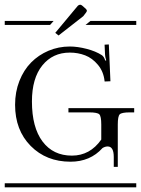

<svg xmlns="http://www.w3.org/2000/svg" viewBox="-29 -797 600 817"><path d="M550.8 0H-8.8V-17.1H550.8ZM401.9 -203.1V-267.1Q401.9 -302.2 393.6 -310.5Q385.3 -318.8 350.1 -318.8H262.2V-336.9H542V-318.8H523.9Q488.8 -318.8 480.5 -310.5Q472.2 -302.2 472.2 -267.1V-86.9H455.1V-128.9Q455.1 -173.8 429.2 -173.8Q418 -173.8 407.2 -167Q355 -108.9 271 -108.9Q168 -108.9 101.6 -176Q35.2 -243.2 35.2 -351.1Q35.2 -405.8 53.5 -452.4Q71.8 -499 103.3 -531Q134.8 -563 177.5 -581.1Q220.2 -599.1 268.1 -599.1Q300.8 -599.1 339.6 -589.1Q378.4 -579.1 404.8 -562Q414.1 -555.2 418.9 -539.1L422.9 -540Q418 -557.1 418 -564.9L416 -606.9L434.1 -607.9L440.9 -451.2L416 -450.2V-452.1Q411.6 -492.7 387.7 -521.2Q363.8 -549.8 333.3 -561.5Q302.7 -573.2 268.1 -573.2Q195.3 -573.2 151.1 -518.6Q106.9 -463.9 106.9 -365.2Q106.9 -254.9 152.1 -194.8Q197.3 -134.8 276.9 -134.8Q354 -134.8 401.9 -203.1ZM-8.8 -708H199.2L184.1 -690.9H-8.8ZM356 -708H550.8V-690.9H335ZM319.8 -773.9 335.9 -759.8Q340.8 -754.9 340.8 -751Q340.8 -749 336.9 -743.2L325.2 -728L220.2 -646L206.1 -657.2L301.8 -772Q306.6 -776.9 312 -776.9Q315.4 -776.9 319.8 -773.9Z"/></svg>

Font: FoglihtenFr01
Style: Regular
Weight: 500
Version: Version 0.68